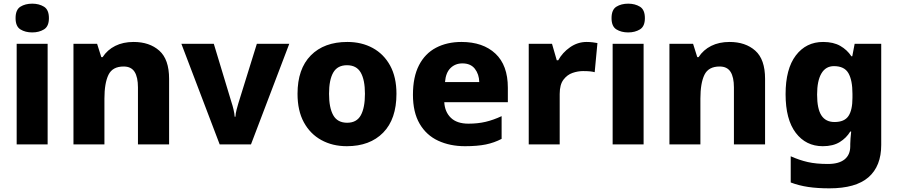

<svg xmlns="http://www.w3.org/2000/svg" viewBox="-20 -788 4900 1048"><path d="M156 -768Q193 -768 220 -751.5Q247 -735 247 -689Q247 -644 220 -627.5Q193 -611 156 -611Q118 -611 91.5 -627.5Q65 -644 65 -689Q65 -735 91.5 -751.5Q118 -768 156 -768ZM240 -549V0H71V-549Z M709 -559Q796 -559 849.5 -511.5Q903 -464 903 -358V0H733V-311Q733 -367 714.5 -396Q696 -425 655 -425Q594 -425 572 -379.5Q550 -334 550 -250V0H381V-549H510L533 -476H540Q566 -516 609 -537.5Q652 -559 709 -559Z M1179 0 970 -549H1147L1245 -225Q1249 -214 1254.5 -191Q1260 -168 1261 -151H1265Q1266 -169 1271.5 -190Q1277 -211 1281 -224L1382 -549H1559L1350 0Z M2144 -276Q2144 -138 2071.5 -64Q1999 10 1873 10Q1795 10 1734 -23.5Q1673 -57 1638.5 -120.5Q1604 -184 1604 -276Q1604 -412 1676.5 -485.5Q1749 -559 1876 -559Q1954 -559 2014.5 -526Q2075 -493 2109.5 -430Q2144 -367 2144 -276ZM1776 -276Q1776 -200 1799 -159Q1822 -118 1875 -118Q1927 -118 1949.5 -159Q1972 -200 1972 -276Q1972 -352 1949 -392Q1926 -432 1874 -432Q1822 -432 1799 -392Q1776 -352 1776 -276Z M2499 -559Q2616 -559 2684 -495.5Q2752 -432 2752 -309V-230H2405Q2408 -177 2441 -145Q2474 -113 2537 -113Q2588 -113 2630.5 -123Q2673 -133 2718 -154V-30Q2678 -9 2632 0.5Q2586 10 2518 10Q2436 10 2371.5 -20Q2307 -50 2270.5 -112.5Q2234 -175 2234 -271Q2234 -368 2267 -432Q2300 -496 2360 -527.5Q2420 -559 2499 -559ZM2504 -442Q2465 -442 2439 -416.5Q2413 -391 2409 -340H2596Q2595 -383 2572 -412.5Q2549 -442 2504 -442Z M3182 -559Q3198 -559 3215 -557Q3232 -555 3241 -553L3226 -394Q3215 -397 3200.5 -398.5Q3186 -400 3162 -400Q3134 -400 3105 -390Q3076 -380 3055.5 -353Q3035 -326 3035 -275V0H2866V-549H2993L3019 -459H3027Q3050 -501 3091.5 -530Q3133 -559 3182 -559Z M3409 -768Q3446 -768 3473 -751.5Q3500 -735 3500 -689Q3500 -644 3473 -627.5Q3446 -611 3409 -611Q3371 -611 3344.5 -627.5Q3318 -644 3318 -689Q3318 -735 3344.5 -751.5Q3371 -768 3409 -768ZM3493 -549V0H3324V-549Z M3962 -559Q4049 -559 4102.5 -511.5Q4156 -464 4156 -358V0H3986V-311Q3986 -367 3967.5 -396Q3949 -425 3908 -425Q3847 -425 3825 -379.5Q3803 -334 3803 -250V0H3634V-549H3763L3786 -476H3793Q3819 -516 3862 -537.5Q3905 -559 3962 -559Z M4473 -559Q4529 -559 4566.5 -537.5Q4604 -516 4627 -481H4632L4645 -549H4790V3Q4790 119 4720.5 179.5Q4651 240 4507 240Q4442 240 4391.5 232.5Q4341 225 4296 208V65Q4343 86 4389 96.5Q4435 107 4499 107Q4559 107 4590 82Q4621 57 4621 10V-2Q4621 -14 4622.5 -33Q4624 -52 4626 -70H4621Q4600 -35 4563.5 -12.5Q4527 10 4471 10Q4379 10 4323.5 -63Q4268 -136 4268 -274Q4268 -412 4324 -485.5Q4380 -559 4473 -559ZM4532 -427Q4487 -427 4463.5 -387Q4440 -347 4440 -272Q4440 -194 4463.5 -158Q4487 -122 4535 -122Q4589 -122 4611 -154.5Q4633 -187 4633 -254V-276Q4633 -350 4611 -388.5Q4589 -427 4532 -427Z"/></svg>

Font: Noto Sans Thai Looped ExtraBold
Style: Regular
Weight: 800
Designer: Sasikarn Vongin, Ben Mitchell
Foundry: The Fontpad Ltd
Version: Version 1.001; ttfautohint (v1.8.4.7-5d5b)